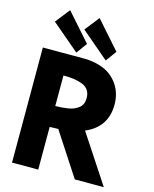

<svg xmlns="http://www.w3.org/2000/svg" viewBox="-157 -1227 1067 1330"><g transform="rotate(15 376.5 -562.0)"><path d="M95.2 -1020 176.8 -1124 350.1 -928.2 293.9 -851.1ZM306.2 -1020 388.2 -1124 561 -928.2 504.9 -851.1ZM61 0V-825.2H362.8Q420.9 -823.7 468.3 -809.1Q515.6 -794.4 547.6 -770.3Q579.6 -746.1 601.6 -713.6Q623.5 -681.2 633.3 -645.5Q643.1 -609.9 643.1 -570.8Q643.1 -409.2 492.2 -345.2L719.2 0H511.2L310.1 -308.1Q264.2 -306.2 249 -306.2V0ZM249 -456.1Q275.9 -456.5 295.9 -458Q315.9 -459.5 340.3 -463.4Q364.7 -467.3 381.8 -474.9Q398.9 -482.4 414.1 -493.9Q429.2 -505.4 437 -523.4Q444.8 -541.5 444.8 -564.9Q444.8 -597.7 430.2 -620.1Q415.5 -642.6 387.2 -654.1Q358.9 -665.5 326.2 -670.2Q293.5 -674.8 249 -674.8Z"/></g></svg>

Font: Hussar Preview
Style: Bold
Weight: 700
Foundry: Cannot Into Space Fonts, PlusOne Fonts
Version: Version 2.29RC2 "Millennial"